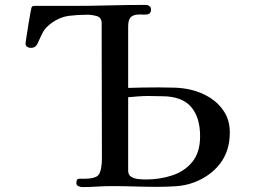

<svg xmlns="http://www.w3.org/2000/svg" viewBox="-20 -759 1040 782"><path d="M795 -204Q795 -282 757.5 -324.5Q720 -367 640 -367Q627 -367 613.5 -367.5Q600 -368 586 -368Q565 -368 544 -366.5Q523 -365 502 -363V-64Q502 -46 515 -38.5Q528 -31 545.5 -29.5Q563 -28 575 -28Q632 -28 682.5 -45Q733 -62 764 -100.5Q795 -139 795 -204ZM916 -219Q916 -145 877 -93.5Q838 -42 770 -16Q735 -3 696.5 -0.5Q658 2 621 2Q575 2 528.5 0.5Q482 -1 435 -1Q405 -1 374.5 1Q344 3 314 3Q307 3 299 -1Q291 -5 291 -14Q291 -31 302.5 -31Q314 -31 325 -31Q356 -31 372.5 -39.5Q389 -48 393 -82Q395 -96 395 -110Q395 -124 395 -137Q395 -269 394.5 -401Q394 -533 394 -664Q394 -688 374 -693.5Q354 -699 336 -699Q296 -699 260.5 -694.5Q225 -690 191 -666Q165 -647 155.5 -629Q146 -611 134 -584Q126 -564 106 -564Q98 -564 91 -568Q84 -572 84 -582Q84 -585 87.5 -607.5Q91 -630 95.5 -658Q100 -686 104 -707.5Q108 -729 109 -730Q111 -734 115.5 -734.5Q120 -735 124 -735H273Q348 -735 423.5 -737Q499 -739 574 -739Q582 -739 588.5 -734Q595 -729 595 -721Q595 -707 587.5 -703Q580 -699 569 -699.5Q558 -700 549 -700Q523 -700 512.5 -689Q502 -678 502 -651V-401Q533 -402 563.5 -402.5Q594 -403 625 -403Q657 -403 690.5 -402Q724 -401 755 -394Q799 -384 835.5 -361Q872 -338 894 -302.5Q916 -267 916 -219Z"/></svg>

Font: Kaisei Opti Medium
Style: Regular
Weight: 500
Designer: Font-Kai, 金井和夫
Foundry: KAZUO KANAI
Version: Version 5.003